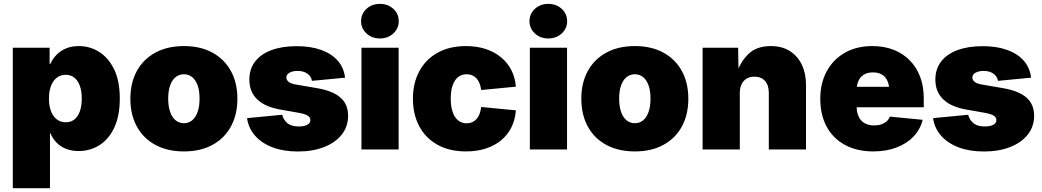

<svg xmlns="http://www.w3.org/2000/svg" viewBox="-20 -787 5488 1011"><path d="M47.4 204.1V-535.6H241.2V-450.7H245.1Q257.3 -477.5 278.1 -498.8Q298.8 -520 328.1 -532.2Q357.4 -544.4 395.5 -544.4Q453.1 -544.4 502.2 -513.7Q551.3 -482.9 581.1 -421.6Q610.8 -360.4 610.8 -268.1Q610.8 -177.7 582.3 -116.2Q553.7 -54.7 504.4 -23.2Q455.1 8.3 393.6 8.3Q356.9 8.3 327.6 -3.4Q298.3 -15.1 277.8 -36.1Q257.3 -57.1 245.6 -85.4H243.2V204.1ZM326.2 -143.1Q353 -143.1 371.8 -158Q390.6 -172.9 400.6 -201.2Q410.6 -229.5 410.6 -268.1Q410.6 -306.6 400.6 -334.7Q390.6 -362.8 371.8 -377.9Q353 -393.1 326.2 -393.1Q299.3 -393.1 279.3 -377.9Q259.3 -362.8 248.5 -334.7Q237.8 -306.6 237.8 -268.1Q237.8 -229.5 248.5 -201.7Q259.3 -173.8 279.3 -158.4Q299.3 -143.1 326.2 -143.1Z M948.7 10.3Q861.3 10.3 797.9 -24.2Q734.4 -58.6 700.4 -121.1Q666.5 -183.6 666.5 -267.1Q666.5 -350.6 700.4 -412.8Q734.4 -475.1 797.9 -509.8Q861.3 -544.4 948.7 -544.4Q1035.6 -544.4 1098.9 -509.8Q1162.1 -475.1 1196 -412.8Q1230 -350.6 1230 -267.1Q1230 -183.6 1196 -121.1Q1162.1 -58.6 1098.9 -24.2Q1035.6 10.3 948.7 10.3ZM948.7 -138.2Q973.1 -138.2 991.7 -153.3Q1010.3 -168.5 1020.5 -197.5Q1030.8 -226.6 1030.8 -267.6Q1030.8 -309.1 1020.5 -337.6Q1010.3 -366.2 991.7 -381.1Q973.1 -396 948.7 -396Q923.8 -396 905 -381.1Q886.2 -366.2 876 -337.6Q865.7 -309.1 865.7 -267.6Q865.7 -226.6 876 -197.5Q886.2 -168.5 905 -153.3Q923.8 -138.2 948.7 -138.2Z M1548.3 10.7Q1473.6 10.7 1416.3 -10.7Q1358.9 -32.2 1323.7 -71.8Q1288.6 -111.3 1280.8 -165L1465.8 -182.6Q1473.6 -153.8 1494.4 -137.5Q1515.1 -121.1 1553.2 -121.1Q1582 -121.1 1598.1 -129.9Q1614.3 -138.7 1614.3 -154.8Q1614.3 -169.4 1599.4 -178.5Q1584.5 -187.5 1553.2 -192.9L1456.5 -210Q1375.5 -224.1 1334.2 -263.9Q1293 -303.7 1293 -367.7Q1293 -423.3 1323 -462.6Q1353 -502 1408.9 -522.9Q1464.8 -543.9 1542.5 -543.9Q1616.7 -543.9 1671.6 -523.9Q1726.6 -503.9 1758.8 -467Q1791 -430.2 1796.9 -377.9L1622.6 -361.3Q1618.2 -386.7 1597.4 -400.1Q1576.7 -413.6 1547.9 -413.6Q1521.5 -413.6 1504.6 -404.3Q1487.8 -395 1487.8 -378.9Q1487.8 -366.7 1499 -356.7Q1510.3 -346.7 1538.6 -341.8L1649.4 -322.8Q1732.4 -308.6 1772.7 -273.2Q1813 -237.8 1813 -177.7Q1813 -120.6 1779.3 -78.1Q1745.6 -35.6 1686 -12.5Q1626.5 10.7 1548.3 10.7Z M1883.3 0V-535.6H2079.1V0ZM1980.5 -584.5Q1938.5 -584.5 1909.9 -610.8Q1881.3 -637.2 1881.3 -675.3Q1881.3 -714.4 1909.9 -740.5Q1938.5 -766.6 1980.5 -766.6Q2022.5 -766.6 2051 -740.5Q2079.6 -714.4 2079.6 -675.3Q2079.6 -637.2 2051 -610.8Q2022.5 -584.5 1980.5 -584.5Z M2434.1 10.3Q2347.2 10.3 2284.4 -24.4Q2221.7 -59.1 2188 -121.6Q2154.3 -184.1 2154.3 -267.1Q2154.3 -349.6 2188 -412.1Q2221.7 -474.6 2284.4 -509.5Q2347.2 -544.4 2434.1 -544.4Q2490.7 -544.4 2537.1 -529.1Q2583.5 -513.7 2617.9 -485.6Q2652.3 -457.5 2672.4 -418.2Q2692.4 -378.9 2696.3 -330.6L2513.7 -313Q2511.2 -333 2504.9 -348.4Q2498.5 -363.8 2488.8 -374.5Q2479 -385.3 2466.1 -390.6Q2453.1 -396 2437.5 -396Q2411.6 -396 2392.8 -381.6Q2374 -367.2 2363.8 -338.6Q2353.5 -310.1 2353.5 -267.6Q2353.5 -225.6 2363.8 -196.5Q2374 -167.5 2392.8 -152.6Q2411.6 -137.7 2437.5 -137.7Q2453.1 -137.7 2466.1 -143.3Q2479 -148.9 2489 -159.9Q2499 -170.9 2505.1 -187Q2511.2 -203.1 2513.7 -223.6L2696.3 -206.1Q2692.9 -156.7 2673.1 -116.9Q2653.3 -77.1 2619.1 -48.6Q2585 -20 2538.1 -4.9Q2491.2 10.3 2434.1 10.3Z M2770 0V-535.6H2965.8V0ZM2867.2 -584.5Q2825.2 -584.5 2796.6 -610.8Q2768.1 -637.2 2768.1 -675.3Q2768.1 -714.4 2796.6 -740.5Q2825.2 -766.6 2867.2 -766.6Q2909.2 -766.6 2937.7 -740.5Q2966.3 -714.4 2966.3 -675.3Q2966.3 -637.2 2937.7 -610.8Q2909.2 -584.5 2867.2 -584.5Z M3323.2 10.3Q3235.8 10.3 3172.4 -24.2Q3108.9 -58.6 3075 -121.1Q3041 -183.6 3041 -267.1Q3041 -350.6 3075 -412.8Q3108.9 -475.1 3172.4 -509.8Q3235.8 -544.4 3323.2 -544.4Q3410.2 -544.4 3473.4 -509.8Q3536.6 -475.1 3570.6 -412.8Q3604.5 -350.6 3604.5 -267.1Q3604.5 -183.6 3570.6 -121.1Q3536.6 -58.6 3473.4 -24.2Q3410.2 10.3 3323.2 10.3ZM3323.2 -138.2Q3347.7 -138.2 3366.2 -153.3Q3384.8 -168.5 3395 -197.5Q3405.3 -226.6 3405.3 -267.6Q3405.3 -309.1 3395 -337.6Q3384.8 -366.2 3366.2 -381.1Q3347.7 -396 3323.2 -396Q3298.3 -396 3279.5 -381.1Q3260.7 -366.2 3250.5 -337.6Q3240.2 -309.1 3240.2 -267.6Q3240.2 -226.6 3250.5 -197.5Q3260.7 -168.5 3279.5 -153.3Q3298.3 -138.2 3323.2 -138.2Z M3875.5 -295.4V0H3679.7V-535.6H3866.7L3869.1 -395.5H3856.9Q3877 -459 3919.9 -501.7Q3962.9 -544.4 4039.1 -544.4Q4097.2 -544.4 4138.4 -518.6Q4179.7 -492.7 4201.9 -446.5Q4224.1 -400.4 4224.1 -340.3V0H4028.3V-298.3Q4028.3 -338.4 4008.3 -360.8Q3988.3 -383.3 3952.1 -383.3Q3928.7 -383.3 3911.4 -373Q3894 -362.8 3884.8 -343.3Q3875.5 -323.7 3875.5 -295.4Z M4578.1 10.3Q4493.2 10.3 4430.2 -23.4Q4367.2 -57.1 4333.3 -119.4Q4299.3 -181.6 4299.3 -267.1Q4299.3 -349.6 4333.5 -412.1Q4367.7 -474.6 4429.2 -509.5Q4490.7 -544.4 4573.2 -544.4Q4634.8 -544.4 4684.6 -525.1Q4734.4 -505.9 4770 -469.7Q4805.7 -433.6 4825 -383.1Q4844.2 -332.5 4844.2 -269.5V-222.2H4358.9V-330.1H4753.4L4662.6 -308.6Q4662.6 -339.8 4652.6 -361.6Q4642.6 -383.3 4623.5 -394.5Q4604.5 -405.8 4576.7 -405.8Q4548.8 -405.8 4529.5 -394.5Q4510.3 -383.3 4500.5 -361.6Q4490.7 -339.8 4490.7 -308.6V-228Q4490.7 -194.3 4502 -171.6Q4513.2 -148.9 4534.2 -137.7Q4555.2 -126.5 4583 -126.5Q4603.5 -126.5 4620.1 -132.1Q4636.7 -137.7 4648.4 -147.9Q4660.2 -158.2 4665.5 -172.9L4838.4 -156.2Q4826.2 -106 4790.8 -68.6Q4755.4 -31.2 4701.2 -10.5Q4647 10.3 4578.1 10.3Z M5160.6 10.7Q5085.9 10.7 5028.6 -10.7Q4971.2 -32.2 4936 -71.8Q4900.9 -111.3 4893.1 -165L5078.1 -182.6Q5085.9 -153.8 5106.7 -137.5Q5127.4 -121.1 5165.5 -121.1Q5194.3 -121.1 5210.4 -129.9Q5226.6 -138.7 5226.6 -154.8Q5226.6 -169.4 5211.7 -178.5Q5196.8 -187.5 5165.5 -192.9L5068.8 -210Q4987.8 -224.1 4946.5 -263.9Q4905.3 -303.7 4905.3 -367.7Q4905.3 -423.3 4935.3 -462.6Q4965.3 -502 5021.2 -522.9Q5077.1 -543.9 5154.8 -543.9Q5229 -543.9 5283.9 -523.9Q5338.9 -503.9 5371.1 -467Q5403.3 -430.2 5409.2 -377.9L5234.9 -361.3Q5230.5 -386.7 5209.7 -400.1Q5189 -413.6 5160.2 -413.6Q5133.8 -413.6 5116.9 -404.3Q5100.1 -395 5100.1 -378.9Q5100.1 -366.7 5111.3 -356.7Q5122.6 -346.7 5150.9 -341.8L5261.7 -322.8Q5344.7 -308.6 5385 -273.2Q5425.3 -237.8 5425.3 -177.7Q5425.3 -120.6 5391.6 -78.1Q5357.9 -35.6 5298.3 -12.5Q5238.8 10.7 5160.6 10.7Z"/></svg>

Font: Inter 20pt Black
Style: Regular
Weight: 900
Version: Version 4.001;git-66647c0bb